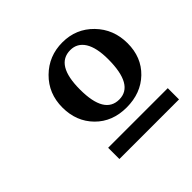

<svg xmlns="http://www.w3.org/2000/svg" viewBox="-99 -692 525 525"><g transform="rotate(-45 163.0 -430.0)"><path d="M290.3 -561.3Q326.2 -524.4 326.2 -470.2Q326.2 -416 290.8 -381.8Q255.4 -347.7 200.2 -347.7Q145 -347.7 110.4 -382.8Q75.7 -418 75.7 -471.9Q75.7 -525.9 112.3 -562Q148.9 -598.1 201.7 -598.1Q254.4 -598.1 290.3 -561.3ZM202.1 -567.9Q144.5 -567.9 144.5 -472.7Q144.5 -377.4 201.2 -377.4Q257.8 -377.4 257.8 -477.1Q257.8 -521.5 243.2 -544.9Q228.5 -567.9 202.1 -567.9ZM314.5 -262.2H88.9H87.9H86.4V-263.7V-264.6V-303.2V-304.7V-305.7H87.9H88.9H314.5H315.4H316.9V-304.7V-303.2V-264.6V-263.7V-262.2H315.4Z"/></g></svg>

Font: RIT Rachana
Style: Bold
Weight: 700
Designer: Hussain KH
Version: 1.5.2